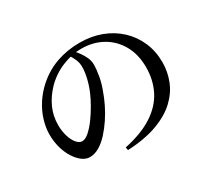

<svg xmlns="http://www.w3.org/2000/svg" viewBox="-140 -935 1280 1176"><g transform="rotate(-30 500.0 -347.0)"><path d="M455 -9Q579 -35 657.5 -86.5Q736 -138 772.5 -211Q809 -284 809 -372Q809 -463 771.5 -529.5Q734 -596 669 -632.5Q604 -669 521 -669Q452 -669 382 -639.5Q312 -610 260 -556Q215 -509 190 -453.5Q165 -398 165 -335Q165 -292 176 -255.5Q187 -219 205.5 -197Q224 -175 244 -175Q267 -175 294 -199Q321 -223 347 -258.5Q373 -294 395 -332.5Q417 -371 430 -401Q448 -441 459.5 -487Q471 -533 471 -570Q471 -599 460.5 -623Q450 -647 436 -668L476 -675Q491 -659 505.5 -638.5Q520 -618 530 -595Q540 -572 540 -548Q540 -511 532 -466.5Q524 -422 507 -378Q494 -340 473.5 -297.5Q453 -255 426 -214.5Q399 -174 368.5 -140.5Q338 -107 304.5 -87Q271 -67 237 -67Q209 -67 183 -86.5Q157 -106 135.5 -140Q114 -174 102 -218Q90 -262 90 -310Q90 -358 105.5 -409.5Q121 -461 152.5 -510Q184 -559 231 -600Q292 -653 367.5 -679.5Q443 -706 530 -706Q613 -706 682 -680Q751 -654 802.5 -606Q854 -558 882.5 -492.5Q911 -427 911 -349Q911 -282 886.5 -220Q862 -158 809 -108Q756 -58 669.5 -26Q583 6 459 12Z"/></g></svg>

Font: Noto Serif SC ExtraLight SemiBold
Style: Regular
Weight: 600
Version: Version 2.002-H1;hotconv 1.1.0;makeotfexe 2.6.0